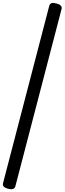

<svg xmlns="http://www.w3.org/2000/svg" viewBox="-20 -1232 447 1329"><path d="M36 75Q15 69 6 59.5Q-3 50 1 36L321 -1192Q325 -1206 337 -1210Q349 -1214 371 -1208Q391 -1203 400.5 -1193Q410 -1183 406 -1169L86 59Q82 72 69.5 76Q57 80 36 75Z"/></svg>

Font: Playwrite CL
Style: Regular
Weight: 400
Designer: Veronika Burian, José Scaglione
Foundry: TypeTogether
Version: Version 1.002